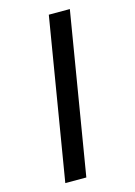

<svg xmlns="http://www.w3.org/2000/svg" viewBox="-141 -896 782 1111"><g transform="rotate(-15 250.0 -340.0)"><path d="M107 143 267 -823H393L233 143Z"/></g></svg>

Font: Iosevka Slab Extrabold
Style: Italic
Weight: 800
Italic angle: -9°
Monospace: yes
Designer: Belleve Invis
Foundry: Belleve Invis
Version: Version 11.1.0; ttfautohint (v1.8.3)